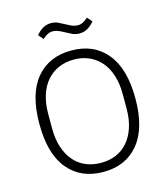

<svg xmlns="http://www.w3.org/2000/svg" viewBox="-130 -991 956 1103"><g transform="rotate(-15 348.5 -440.0)"><path d="M349 12Q215 12 139 -79.5Q63 -171 63 -349Q63 -527 139 -618.5Q215 -710 349 -710Q482 -710 558 -618Q634 -526 634 -349Q634 -172 558 -80Q482 12 349 12ZM349 -42Q399 -42 439.5 -59.5Q480 -77 509 -111Q538 -145 554 -194Q570 -243 570 -305V-393Q570 -455 554 -504Q538 -553 509 -586.5Q480 -620 439.5 -638Q399 -656 349 -656Q299 -656 258 -638Q217 -620 188 -586.5Q159 -553 143 -504Q127 -455 127 -393V-305Q127 -243 143 -194Q159 -145 188 -111Q217 -77 258 -59.5Q299 -42 349 -42ZM421 -792Q398 -792 380 -800.5Q362 -809 342 -820Q319 -833 303.5 -838.5Q288 -844 274 -844Q257 -844 243 -836.5Q229 -829 213 -815L188 -844Q204 -864 226 -878Q248 -892 277 -892Q300 -892 318 -883.5Q336 -875 356 -864Q379 -851 394.5 -845.5Q410 -840 424 -840Q441 -840 455 -847.5Q469 -855 485 -869L510 -840Q494 -820 472 -806Q450 -792 421 -792Z"/></g></svg>

Font: IBM Plex Sans Devanagari Light
Style: Regular
Weight: 300
Designer: Mike Abbink, Paul van der Laan, Pieter van Rosmalen, Erin McLaughlin
Foundry: Bold Monday
Version: Version 1.1